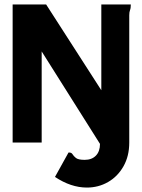

<svg xmlns="http://www.w3.org/2000/svg" viewBox="-20 -643 640 866"><path d="M437 -623H570Q570 -606 566.5 -597.5Q563 -589 563 -574V0Q563 61 537 107Q511 153 467.5 178Q424 203 372 203Q300 203 228 155L289 45Q302 44 307 52.5Q312 61 322.5 69.5Q333 78 362 78Q394 78 412.5 59Q431 40 431 6L168 -411V0H37V-623H188L437 -236Z"/></svg>

Font: Inconsolata Expanded Black
Style: Regular
Weight: 900
Width: 7
Monospace: yes
Designer: Raph Levien, Cyreal, Brenton Simpson
Foundry: Raph Levien, Cyreal, Google
Version: Version 3.001; ttfautohint (v1.8.2.53-6de2)